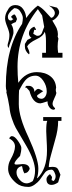

<svg xmlns="http://www.w3.org/2000/svg" viewBox="-23 -733 284 756"><path d="M42 -54Q42 -39 54.5 -25Q67 -11 82 -11Q92 -11 106 -20Q115 -38 115 -61Q115 -99 81 -158Q76 -167 61 -192Q46 -217 39 -229.5Q32 -242 24 -265.5Q16 -289 14 -312Q9 -343 2 -370L3 -374Q0 -383 0 -394Q0 -544 64 -639Q67 -652 67 -662Q67 -672 58 -686Q50 -701 33 -701Q8 -682 8 -667Q8 -652 21 -652L30 -658Q22 -661 21 -668Q32 -679 36 -675Q41 -668 44 -658L39 -646Q32 -644 22 -638V-636Q30 -624 30 -606Q30 -600 29 -598Q26 -586 19.5 -570Q13 -554 11 -544Q4 -551 9 -565Q14 -580 14 -596Q14 -607 5.5 -628Q-3 -649 -3 -660Q-3 -678 8 -694Q17 -713 38 -713Q57 -713 68 -697.5Q79 -682 80 -662Q104 -695 126 -711Q142 -702 154 -689L178 -663Q184 -663 188.5 -669Q193 -675 193 -681Q193 -696 170 -711L201 -703Q210 -694 210 -685Q210 -676 201.5 -666Q193 -656 183 -652Q198 -627 200 -622Q205 -609 205 -599Q205 -593 204 -589L207 -581Q204 -566 204 -550Q204 -539 206 -525H223V-506H143V-525H158V-571Q158 -596 153 -608Q147 -590 120 -578Q91 -564 84 -550Q93 -532 93 -524Q93 -521 91 -519Q75 -532 75 -550V-560Q77 -563 80.5 -569Q84 -575 85 -576L101 -584Q91 -591 91 -601Q91 -620 112 -628L118 -619Q121 -613 112 -616L108 -600L120 -593Q122 -592 126 -592Q132 -592 136.5 -596Q141 -600 142.5 -604.5Q144 -609 147 -617Q150 -625 151 -627L143 -672L126 -697Q46 -596 46 -470Q46 -438 49 -407Q78 -449 122 -449Q154 -449 175 -433Q196 -417 198 -388Q195 -377 199 -367Q198 -360 191 -346Q184 -332 184 -324Q184 -315 194 -307Q194 -301 187 -301Q184 -301 178 -304Q164 -315 164 -334Q140 -326 136 -326Q106 -326 93 -375L81 -388L79 -387L76 -390L81 -395H91Q100 -395 106.5 -388Q113 -381 112 -372H113Q121 -383 128 -383Q133 -383 147 -374L125 -359Q122 -356 123 -353.5Q124 -351 127 -348.5Q130 -346 134 -345Q138 -344 140 -344Q149 -344 155 -352.5Q161 -361 161 -373Q161 -395 147.5 -415Q134 -435 117 -435Q92 -435 76 -416Q66 -404 52 -377Q51 -361 51 -323Q51 -273 89 -193Q128 -107 128 -70Q128 -48 123 -33L124 -31Q162 -68 162 -140Q162 -160 160.5 -182Q159 -204 159 -216Q159 -248 163 -257H147V-272H219V-257H206Q206 -222 194 -182L177 -120Q170 -95 169 -75Q172 -75 176.5 -75.5Q181 -76 183 -76Q198 -76 203 -70Q208 -64 215 -45L206 -15Q192 -5 180 -5Q160 -5 160 -28Q160 -37 173 -47L175 -46L182 -36L180 -24L188 -20Q196 -28 196 -38Q196 -46 191 -55.5Q186 -65 180 -65Q160 -65 150 -48Q139 -32 133 -24Q127 -16 114 -6.5Q101 3 89 3Q59 3 41 -12Q9 -39 9 -68Q9 -88 18 -104Q36 -136 36 -156Q36 -176 13 -188Q18 -197 24 -197Q35 -197 48 -178Q61 -159 61 -151Q61 -136 56 -119Q34 -97 34 -89Q34 -85 43 -85Q48 -85 56 -86Q64 -87 66 -87Q91 -87 94 -68Q87 -52 77 -52L75 -50Q69 -52 64 -78L63 -79Q42 -74 42 -54Z"/></svg>

Font: Bukvitsa
Style: Regular
Weight: 500
Foundry: Ponomar Technologies, Inc.
Version: Version 1.1